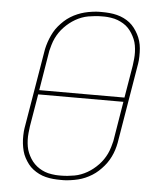

<svg xmlns="http://www.w3.org/2000/svg" viewBox="-53 -789 707 844"><g transform="rotate(5 300.0 -367.5)"><path d="M246 8Q229 8 212.5 6.5Q196 5 180 1Q164 -3 150 -10Q136 -17 123.5 -26.5Q111 -36 101.5 -48.5Q92 -61 84.5 -75Q77 -89 73 -104.5Q69 -120 67 -136.5Q65 -153 65.5 -172.5Q66 -192 68 -204L125 -544Q127 -559 131.5 -575Q136 -591 142 -606Q148 -621 156 -635.5Q164 -650 175 -663Q186 -676 198.5 -687.5Q211 -699 225.5 -708Q240 -717 255.5 -723.5Q271 -730 286.5 -734Q302 -738 320.5 -740.5Q339 -743 350 -743H363Q380 -743 396.5 -741.5Q413 -740 429 -736Q445 -732 459.5 -725Q474 -718 486 -708.5Q498 -699 507.5 -686.5Q517 -674 524.5 -660Q532 -646 536.5 -630.5Q541 -615 542.5 -598.5Q544 -582 543.5 -562.5Q543 -543 541 -532L484 -191Q482 -176 478 -160Q474 -144 468 -129Q462 -114 453.5 -99.5Q445 -85 434 -72Q423 -59 410.5 -47.5Q398 -36 383.5 -27Q369 -18 354 -11.5Q339 -5 323 -1Q307 3 288.5 5.5Q270 8 260 8ZM118 -377H494L518 -520Q520 -535 521.5 -550Q523 -565 522.5 -580Q522 -595 519.5 -609.5Q517 -624 511.5 -637Q506 -650 498.5 -662Q491 -674 481.5 -684Q472 -694 459.5 -701.5Q447 -709 434 -714Q421 -719 404 -721.5Q387 -724 377 -724H363Q349 -724 334 -722.5Q319 -721 304.5 -718.5Q290 -716 275.5 -710.5Q261 -705 248 -697.5Q235 -690 223 -680.5Q211 -671 200 -659.5Q189 -648 180.5 -635.5Q172 -623 165.5 -609.5Q159 -596 154 -579Q149 -562 147 -553ZM234 -11H247Q261 -11 275.5 -12.5Q290 -14 304.5 -16.5Q319 -19 333.5 -24.5Q348 -30 361 -37.5Q374 -45 386 -54.5Q398 -64 409 -75.5Q420 -87 428.5 -99.5Q437 -112 443.5 -125.5Q450 -139 455 -156Q460 -173 462 -182L491 -358H115L91 -215Q89 -200 87.5 -185Q86 -170 86.5 -155Q87 -140 89.5 -125.5Q92 -111 97.5 -98Q103 -85 110.5 -73Q118 -61 128 -51Q138 -41 150 -33.5Q162 -26 175 -21Q188 -16 205.5 -13.5Q223 -11 234 -11Z"/></g></svg>

Font: Iosevka Aile Thin Oblique
Style: Regular
Weight: 100
Italic angle: -9°
Designer: Belleve Invis
Foundry: Belleve Invis
Version: Version 31.1.0; ttfautohint (v1.8.4)